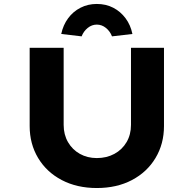

<svg xmlns="http://www.w3.org/2000/svg" viewBox="-20 -941 975 967"><path d="M467.6 6Q367.5 6 290.9 -34.2Q214.4 -74.4 171.9 -145.4Q129.4 -216.4 129.4 -306V-700.4H300.6V-312Q300.6 -263.1 322.5 -225.2Q344.4 -187.3 382.2 -166.1Q420.1 -144.9 467.6 -144.9Q517 -144.9 556.2 -166.1Q595.3 -187.3 617.5 -225.2Q639.7 -263.1 639.7 -312V-700.4H805.9V-306Q805.9 -216.4 763.3 -145.4Q720.8 -74.4 644.6 -34.2Q568.4 6 467.6 6ZM391.1 -757.9 288.4 -769.9Q298 -815.1 323.1 -849Q348.1 -883 385.4 -902Q422.6 -921.1 467.6 -921.1Q513.6 -921.1 550.4 -902Q587.1 -883 612.4 -849Q637.7 -815.1 646.9 -769.9L544.1 -757.9Q534.3 -783.5 513.6 -800.3Q492.9 -817.1 467.6 -817.1Q442.4 -817.1 421.7 -800.3Q401 -783.5 391.1 -757.9Z"/></svg>

Font: Lexend Giga
Style: Regular
Weight: 400
Designer: Bonnie Shaver-Troup, Thomas Jockin
Foundry: Lexend
Version: Version 1.007